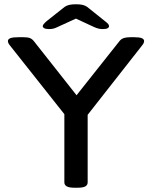

<svg xmlns="http://www.w3.org/2000/svg" viewBox="-20 -876 710 898"><path d="M328 2Q303 2 292 -4.5Q281 -11 281 -23V-342L26 -664Q21 -670 19 -675Q17 -680 17 -684Q17 -693 28.5 -697.5Q40 -702 68 -702H88Q109 -702 119.5 -698Q130 -694 138 -684L359 -404H317L539 -684Q547 -694 559 -698Q571 -702 590 -702H607Q632 -702 643 -697.5Q654 -693 654 -684Q654 -680 652 -675Q650 -670 645 -664L390 -339V-23Q390 -11 379.5 -4.5Q369 2 343 2ZM210 -740Q194 -740 187 -744Q180 -748 180 -753Q180 -758 184 -763Q188 -768 198 -777L275 -838Q283 -845 290.5 -848.5Q298 -852 308.5 -854Q319 -856 335 -856Q352 -856 362 -854Q372 -852 379.5 -848.5Q387 -845 395 -838L471 -777Q483 -768 486.5 -763Q490 -758 490 -753Q490 -748 483.5 -744Q477 -740 460 -740Q449 -740 439.5 -742.5Q430 -745 419 -750L335 -789L250 -750Q240 -745 231 -742.5Q222 -740 210 -740Z"/></svg>

Font: Asap Expanded Medium
Style: Regular
Weight: 500
Width: 7
Designer: Pablo Cosgaya
Foundry: Omnibus-Type
Version: Version 3.001